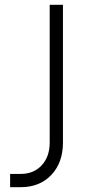

<svg xmlns="http://www.w3.org/2000/svg" viewBox="-20 -770 368 796"><path d="M22 6V-49H66Q120 -49 153 -84.8Q186 -120.5 186 -179V-750H241V-179Q241 -96 193 -45Q145 6 66 6Z"/></svg>

Font: Mohave Light
Style: Regular
Weight: 300
Designer: Gumpita Rahayu
Foundry: Tokotype
Version: Version 2.003